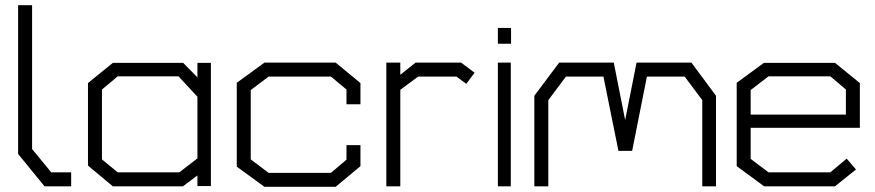

<svg xmlns="http://www.w3.org/2000/svg" viewBox="-20 -720 3383 742"><path d="M152 0 50 -125V-700H104V-144L178 -54H255V0Z M743 -1V-42L687 0H416L320 -80V-399L416 -477H688L743 -421V-477H795V-1ZM743 -346 670 -425H435L374 -374V-104L435 -54H673L743 -108Z M1277 2H1002L895 -76V-400L1002 -478H1277L1373 -399V-317H1319V-374L1259 -424H1018L949 -372V-104L1018 -52H1259L1319 -103V-159H1373V-78Z M1782 -396 1744 -424H1596L1527 -373V0H1473V-478H1527V-431L1586 -478H1762L1814 -439Z M1904 -551V-612H1955V-551ZM1904 0V-478H1954V0Z M2694 0V-333L2626 -424H2480L2423 -137H2370L2312 -424H2167L2099 -333V0H2045V-350L2141 -478H2352L2396 -256L2440 -478H2652L2747 -350V0Z M2881 -226V-106L2950 -54H3189L3252 -107L3288 -65L3207 0H2933L2827 -78V-400L2932 -477H3207L3303 -399V-226ZM3249 -374 3189 -425H2950L2881 -372V-277H3249Z"/></svg>

Font: Turret Road
Style: Regular
Weight: 400
Designer: Noponies
Foundry: Noponies
Version: Version 1.001; ttfautohint (v1.8)